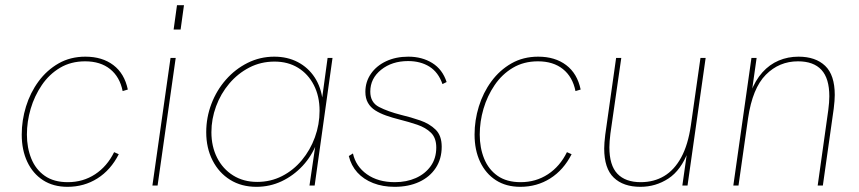

<svg xmlns="http://www.w3.org/2000/svg" viewBox="-20 -717 3318 742"><path d="M241 5Q186 5 146.5 -20.5Q107 -46 85.5 -91.5Q64 -137 64 -197Q64 -252 80.5 -305.5Q97 -359 129 -402.5Q161 -446 206.5 -472Q252 -498 310 -498Q375 -498 418 -465.5Q461 -433 474 -371L454 -365Q443 -420 405.5 -450Q368 -480 309 -480Q254 -480 212 -455Q170 -430 141.5 -388Q113 -346 98.5 -296.5Q84 -247 84 -197Q84 -146 101 -104Q118 -62 153 -37.5Q188 -13 242 -13Q301 -13 347.5 -43.5Q394 -74 421 -129L439 -121Q408 -60 356.5 -27.5Q305 5 241 5Z M569 0 639 -493H659L589 0ZM651 -603 664 -697H691L678 -603Z M971 5Q913 5 869.5 -22Q826 -49 801.5 -97Q777 -145 777 -206Q777 -263 797 -315.5Q817 -368 853 -409Q889 -450 937 -474Q985 -498 1040 -498Q1091 -498 1131 -477Q1171 -456 1196 -418Q1221 -380 1227 -328L1223 -324L1246 -493H1265L1196 0H1176L1201 -170L1205 -166Q1185 -114 1149.5 -76Q1114 -38 1068.5 -16.5Q1023 5 971 5ZM974 -14Q1026 -14 1070 -36.5Q1114 -59 1146.5 -98Q1179 -137 1197 -186.5Q1215 -236 1215 -289Q1215 -345 1193 -388Q1171 -431 1132 -455Q1093 -479 1041 -479Q988 -479 943.5 -456Q899 -433 866 -394Q833 -355 815 -306Q797 -257 797 -206Q797 -151 819 -107.5Q841 -64 881 -39Q921 -14 974 -14Z M1505 5Q1459 5 1422 -9.5Q1385 -24 1361 -50.5Q1337 -77 1328 -114L1344 -124Q1355 -74 1398 -43.5Q1441 -13 1506 -13Q1551 -13 1587 -29Q1623 -45 1644.5 -75Q1666 -105 1666 -147Q1666 -184 1645.5 -204Q1625 -224 1592.5 -235Q1560 -246 1524 -255Q1496 -262 1472 -270.5Q1448 -279 1430 -290.5Q1412 -302 1402 -319.5Q1392 -337 1392 -362Q1392 -401 1413.5 -432Q1435 -463 1472.5 -480.5Q1510 -498 1558 -498Q1611 -498 1650.5 -473.5Q1690 -449 1706 -400L1690 -392Q1674 -438 1639.5 -459.5Q1605 -481 1557 -481Q1495 -481 1453 -447.5Q1411 -414 1411 -363Q1411 -321 1445 -303.5Q1479 -286 1530 -273Q1568 -264 1604 -251.5Q1640 -239 1663.5 -216Q1687 -193 1687 -150Q1687 -103 1664 -68Q1641 -33 1600 -14Q1559 5 1505 5Z M1991 5Q1936 5 1896.5 -20.5Q1857 -46 1835.5 -91.5Q1814 -137 1814 -197Q1814 -252 1830.5 -305.5Q1847 -359 1879 -402.5Q1911 -446 1956.5 -472Q2002 -498 2060 -498Q2125 -498 2168 -465.5Q2211 -433 2224 -371L2204 -365Q2193 -420 2155.5 -450Q2118 -480 2059 -480Q2004 -480 1962 -455Q1920 -430 1891.5 -388Q1863 -346 1848.5 -296.5Q1834 -247 1834 -197Q1834 -146 1851 -104Q1868 -62 1903 -37.5Q1938 -13 1992 -13Q2051 -13 2097.5 -43.5Q2144 -74 2171 -129L2189 -121Q2158 -60 2106.5 -27.5Q2055 5 1991 5Z M2455 5Q2389 5 2352 -30.5Q2315 -66 2315 -143Q2315 -153 2316 -166.5Q2317 -180 2319 -196L2361 -493H2381L2339 -201Q2337 -187 2336 -171.5Q2335 -156 2335 -148Q2335 -78 2366 -45.5Q2397 -13 2456 -13Q2507 -13 2546.5 -36.5Q2586 -60 2612.5 -108.5Q2639 -157 2650 -233L2687 -493H2707L2637 0H2617L2636 -134L2640 -133Q2612 -59 2563 -27Q2514 5 2455 5Z M2814 0 2884 -493H2904L2885 -359L2881 -360Q2899 -407 2926.5 -437.5Q2954 -468 2989.5 -483Q3025 -498 3066 -498Q3132 -498 3169 -462.5Q3206 -427 3206 -350Q3206 -340 3205 -326.5Q3204 -313 3202 -297L3160 0H3140L3181 -292Q3183 -306 3184 -320.5Q3185 -335 3185 -345Q3185 -414 3154.5 -447Q3124 -480 3064 -480Q2991 -480 2939.5 -428Q2888 -376 2871 -260L2834 0Z"/></svg>

Font: Hanken Grotesk Thin
Style: Italic
Weight: 250
Italic angle: -8°
Designer: Alfredo Marco Pradil
Foundry: Hanken Design Co.
Version: Version 3.013